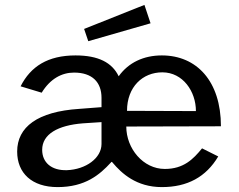

<svg xmlns="http://www.w3.org/2000/svg" viewBox="-20 -753 974 783"><path d="M569 -733 323 -635 340 -585 594 -658ZM495 -237 881 -238C881 -422 782 -527 640 -527C566 -527 504 -498 464 -442C437 -498 381 -527 288 -527C175 -527 105 -482 64 -401L150 -375C185 -432 232 -457 282 -457C356 -457 394 -418 394 -354V-316L303 -309C133 -298 50 -235 50 -135C50 -47 110 10 215 10C328 10 387 -41 432 -90C435 -94 436 -94 439 -90C476 -46 536 10 640 10C744 10 820 -31 870 -115L804 -148C768 -104 729 -64 652 -64C564 -64 495 -147 495 -237ZM642 -458C726 -458 779 -380 779 -300L498 -301C498 -399 562 -458 642 -458ZM394 -255V-166C394 -108 330 -62 253 -59C189 -57 152 -91 152 -142C152 -206 216 -242 318 -250Z"/></svg>

Font: United Sans Medium
Style: Regular
Weight: 500
Designer: Pablo Impallari, Rodrigo Fuenzalida (Modified by Dan O. Williams)
Version: Version 1.000;PS 001.000;hotconv 1.0.88;makeotf.lib2.5.64775